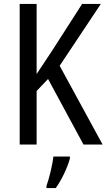

<svg xmlns="http://www.w3.org/2000/svg" viewBox="-20 -734 541 975"><path d="M501 0 283 -400 492 -714H397L241 -471C209 -422 184 -385 166 -358V-714H80V0H166V-272L224 -333L404 0ZM335 71V61H251C247 102 229 175 216 210V221H263C293 180 323 116 335 71Z"/></svg>

Font: Noto Sans Sinhala UI Condensed
Style: Regular
Weight: 400
Width: 3
Designer: Jelle Bosma - Monotype Design Team
Foundry: Monotype Imaging Inc.
Version: Version 2.006